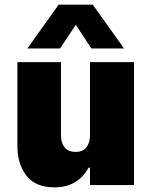

<svg xmlns="http://www.w3.org/2000/svg" viewBox="-20 -798 648 828"><path d="M239 -589H98L233 -778H380L515 -589H374L307 -691ZM55 -167V-530H243V-214Q243 -182 258.5 -162.5Q274 -143 306 -143Q338 -143 353 -163Q368 -183 368 -214V-530H558V0H368V-75H362Q315 10 215 10Q133 10 94 -40.5Q55 -91 55 -167Z"/></svg>

Font: Be Vietnam Black
Style: Regular
Weight: 900
Designer: Lam Bao; Tony Le; Vietanh Nguyen
Foundry: Yellow Type Foundry
Version: Version 5.000